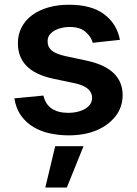

<svg xmlns="http://www.w3.org/2000/svg" viewBox="-20 -573 589 828"><path d="M41.9 -148.8 167.3 -160.9Q183.9 -86.3 275.6 -86.3Q290.5 -86.3 308.1 -89.5Q325.6 -92.7 341.1 -100.3Q356.5 -108 366.8 -120.6Q377.1 -133.2 377.1 -151.6Q377.1 -197.4 303.6 -213.8L210.6 -233.3Q132.1 -250 94.5 -288.7Q56.8 -327.4 57.2 -387.1Q57.2 -424.7 73.2 -455.3Q89.1 -485.8 118.3 -507.5Q147.4 -529.1 187.9 -540.8Q228.3 -552.6 277.7 -552.6Q374.3 -552.6 429 -511.7Q484 -470.5 497.2 -401.3L380 -388.5Q372.9 -415.1 348.4 -436.1Q324.6 -456.7 279.5 -456.7Q265.6 -456.7 249.1 -453.5Q232.6 -450.3 218.2 -442.8Q203.8 -435.4 194.4 -423.5Q185 -411.6 185.4 -394.2Q185 -370.4 202.9 -355.3Q220.9 -340.2 262.4 -331L355.5 -311.1Q508.2 -277.7 508.9 -163.4Q508.9 -111.9 479 -72.8Q448.2 -33 396.8 -11.2Q345.5 10.7 275.9 10.7Q235.4 10.7 196.4 2.5Q157.3 -5.7 125.4 -24.5Q93.4 -43.3 71.2 -73.9Q49 -104.4 41.9 -148.8ZM175.4 235.8 218 57.5H340.2L268.1 235.8Z"/></svg>

Font: Inter P Semi Bold
Style: Regular
Weight: 600
Designer: Rasmus Andersson
Foundry: rsms
Version: Version 3.018;git-588b23468